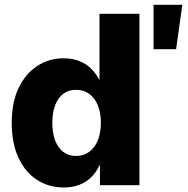

<svg xmlns="http://www.w3.org/2000/svg" viewBox="-20 -786 797 815"><path d="M251 9.8Q186.5 9.8 136.5 -22.9Q86.4 -55.7 58.1 -116.9Q29.8 -178.2 29.8 -264.6Q29.8 -351.6 59.1 -412.6Q88.4 -473.6 138.2 -506.1Q188 -538.6 249.5 -538.6Q287.6 -538.6 316.4 -527.1Q345.2 -515.6 366 -495.4Q386.7 -475.1 400.4 -448.7H402.3V-727.5H571.8V0H404.3V-83.5H401.4Q389.2 -55.7 368.2 -34.7Q347.2 -13.7 317.9 -2Q288.6 9.8 251 9.8ZM302.7 -124Q335 -124 358.6 -141.4Q382.3 -158.7 395.3 -190.4Q408.2 -222.2 408.2 -264.6Q408.2 -307.6 395.3 -339.1Q382.3 -370.6 358.6 -387.7Q335 -404.8 302.7 -404.8Q271 -404.8 248.5 -387.7Q226.1 -370.6 214.1 -339.4Q202.1 -308.1 202.1 -264.6Q202.1 -221.7 214.1 -189.9Q226.1 -158.2 248.8 -141.1Q271.5 -124 302.7 -124ZM631.8 -577.1V-765.6H753.9L727.5 -577.1Z"/></svg>

Font: Inter 24pt ExtraBold
Style: Regular
Weight: 800
Designer: Rasmus Andersson
Foundry: rsms
Version: Version 4.001;git-66647c0bb